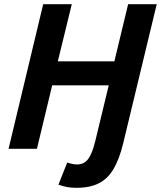

<svg xmlns="http://www.w3.org/2000/svg" viewBox="-20 -713 771 920"><path d="M346 187Q322 187 303 183.5Q284 180 260 172L302 66Q314 70 326.5 72.5Q339 75 349 75Q383 75 402.5 49Q422 23 437 -39L501 -304H230L157 0H21L187 -693H324L257 -419H528L594 -693H731L570 -25Q552 49 524.5 96Q497 143 454 165Q411 187 346 187Z"/></svg>

Font: Ubuntu Sans
Style: Bold Italic
Weight: 700
Italic angle: -13.5°
Designer: Dalton Maag Ltd
Foundry: Dalton Maag Ltd
Version: Version 1.006